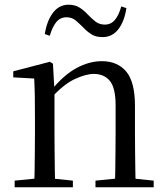

<svg xmlns="http://www.w3.org/2000/svg" viewBox="-20 -788 701 808"><path d="M41.7 0V-27.8L150.4 -38.6H182.8L286.7 -27.8V0ZM123.9 0Q125.1 -24.4 125.6 -65.3Q126.1 -106.3 126.6 -150.7Q127.1 -195.1 127.1 -228.5V-289.4Q127.1 -340.8 126.5 -380.8Q125.9 -420.7 123.9 -457.5L35.8 -462.4V-487.9L189.9 -528L202.9 -519.8L209.3 -403.1V-401.7V-228.5Q209.3 -195.1 209.8 -150.7Q210.3 -106.3 210.8 -65.3Q211.3 -24.4 212.3 0ZM381.8 0V-27.8L489.3 -38.6H522.3L626.8 -27.8V0ZM463.5 0Q464.5 -24.4 465 -64.8Q465.5 -105.3 466 -149.7Q466.5 -194.1 466.5 -228.5V-344.3Q466.5 -418.1 442.4 -447.5Q418.3 -476.9 374.6 -476.9Q340.9 -476.9 293.8 -454.8Q246.6 -432.7 192.2 -372.4L183.7 -406H193.8Q248.4 -472.9 302.1 -501.7Q355.9 -530.6 408.5 -530.6Q474 -530.6 511 -487.1Q548 -443.5 548 -342.4V-228.5Q548 -194.1 548.5 -149.7Q549 -105.3 549.6 -64.8Q550.2 -24.4 551.2 0ZM168.5 -644.7Q177.1 -699.9 202.7 -734.1Q228.3 -768.2 269.1 -768.2Q295.9 -768.2 315.3 -755.8Q334.7 -743.3 349.1 -727.1Q366.6 -709 382.5 -696.8Q398.5 -684.5 421.1 -684.5Q447.1 -684.5 463.7 -704.4Q480.3 -724.3 490.3 -761L512 -753.8Q503.6 -698.2 478.1 -665Q452.6 -631.8 410.9 -631.8Q383.1 -631.8 364.5 -643.8Q345.9 -655.8 331.5 -671.2Q314.9 -687.9 298.9 -701.6Q283 -715.3 259.6 -715.3Q233.6 -715.3 217 -695.2Q200.5 -675 189.5 -637.5Z"/></svg>

Font: Noto Serif SC
Style: Regular
Weight: 200
Designer: Ryoko NISHIZUKA 西塚涼子 (kana & ideographs); Frank Grießhammer (Latin, Greek & Cyrillic); Wenlong ZHANG 张文龙 (bopomofo); San
Foundry: Adobe
Version: Version 2.001;hotconv 1.1.0;makeotfexe 2.6.0